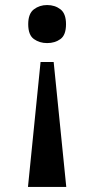

<svg xmlns="http://www.w3.org/2000/svg" viewBox="-20 -562 389 762"><path d="M193 -316 243 180H91L141 -316ZM167 -542Q198 -542 220 -525Q242 -508 242 -466Q242 -423 220 -407Q198 -391 167 -391Q137 -391 114.5 -407Q92 -423 92 -466Q92 -508 114.5 -525Q137 -542 167 -542Z"/></svg>

Font: Noto Serif Khmer SemiBold
Style: Regular
Weight: 600
Version: Version 2.003